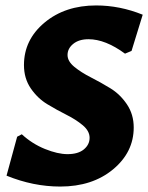

<svg xmlns="http://www.w3.org/2000/svg" viewBox="-20 -675 544 705"><path d="M333 -655Q420 -655 504 -621L463 -488L439 -478Q367 -531 305 -531Q270 -531 249 -514Q228 -497 228 -473Q228 -450 253 -429.5Q278 -409 313.5 -391Q349 -373 385 -351Q421 -329 446 -292Q471 -255 471 -207Q471 -116 395 -53Q319 10 201 10Q102 10 4 -30L43 -173L60 -182Q98 -147 145 -128Q192 -109 228 -109Q267 -109 288 -126.5Q309 -144 309 -169Q309 -194 284 -215Q259 -236 224 -253.5Q189 -271 153.5 -292.5Q118 -314 93 -350.5Q68 -387 68 -436Q68 -529 143.5 -592Q219 -655 333 -655Z"/></svg>

Font: Alegreya Sans ExtraBold
Style: Italic
Weight: 800
Italic angle: -7°
Designer: Juan Pablo del Peral
Foundry: Huerta Tipografica
Version: Version 2.007